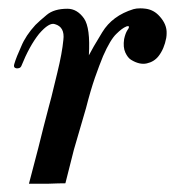

<svg xmlns="http://www.w3.org/2000/svg" viewBox="-20 -442 432 463"><path d="M194.3 -308.6Q202.1 -324.2 226.6 -364.3Q251 -404.3 301.8 -419.9Q308.6 -421.9 318.4 -421.9Q324.2 -421.9 332 -420.9Q351.6 -418 365.2 -402.3Q382.8 -382.8 381.8 -361.3Q381.8 -356.4 380.9 -350.6Q376 -324.2 362.3 -306.6Q351.6 -293 334 -289.1Q316.4 -285.2 295.9 -297.9Q288.1 -302.7 282.2 -315.4Q276.4 -328.1 279.3 -347.7Q282.2 -361.3 287.1 -369.1Q293 -377 290 -378.9Q289.1 -378.9 288.1 -378.9Q286.1 -378.9 284.2 -377.9Q274.4 -374 260.7 -360.4Q246.1 -346.7 228.5 -306.6Q219.7 -285.2 209 -254.9Q198.2 -223.6 187.5 -181.6Q169.9 -122.1 158.2 -81.1Q147.5 -39.1 137.7 0Q123 0 97.7 1Q79.1 1 60.5 1Q54.7 1 49.8 1Q58.6 -33.2 72.3 -85Q85 -136.7 97.7 -184.6Q104.5 -209 109.4 -230.5Q115.2 -252.9 118.2 -266.6Q129.9 -314.5 132.8 -345.7Q136.7 -377 112.3 -383.8Q98.6 -388.7 74.2 -360.4Q50.8 -331.1 31.2 -282.2Q28.3 -276.4 19.5 -277.3Q13.7 -278.3 13.7 -283.2Q13.7 -285.2 14.6 -288.1Q19.5 -304.7 31.2 -330.1Q42 -356.4 65.4 -381.8Q75.2 -391.6 92.8 -406.2Q110.4 -420.9 142.6 -420.9Q166 -420.9 182.6 -397.5Q198.2 -375 194.3 -308.6Z"/></svg>

Font: Gilchrist
Style: Regular
Weight: 400
Version: 1.0